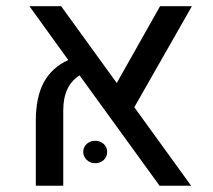

<svg xmlns="http://www.w3.org/2000/svg" viewBox="-20 -595 682 615"><path d="M74.2 0ZM410.2 -251.5 592.3 0H491.2L234.9 -353.5Q182.6 -320.8 182.6 -241.2V0H94.7V-208.5Q94.7 -283.2 120.1 -330.8Q145.5 -378.4 198.7 -402.8L74.2 -575.2H175.8L354 -329.1L492.7 -575.2H594.7ZM246.6 -108.4Q246.6 -123.5 257.6 -133.8Q268.6 -144 284.7 -144Q301.3 -144 312.3 -133.8Q323.2 -123.5 323.2 -108.4Q323.2 -92.8 312.3 -82.5Q301.3 -72.3 284.7 -72.3Q268.6 -72.3 257.6 -83Q246.6 -93.8 246.6 -108.4Z"/></svg>

Font: Heebo
Style: Regular
Weight: 400
Designer: Oded Ezer
Foundry: Meir Sadan
Version: Version 2.001; ttfautohint (v1.5.14-ce02) -l 8 -r 50 -G 200 